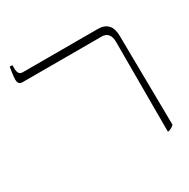

<svg xmlns="http://www.w3.org/2000/svg" viewBox="-150 -783 910 926"><g transform="rotate(-30 305.5 -320.5)"><path d="M526 6H532C545 1 555 -4 562 -12L556 -508C556 -564 531 -592 480 -592H63C44 -592 37 -605 37 -630V-647H22C18 -623 14 -595 14 -580C14 -561 20 -551 39 -551H479C509 -551 526 -532 526 -494Z"/></g></svg>

Font: Noto Serif Hebrew Condensed ExtraLight
Style: Regular
Weight: 200
Width: 3
Designer: Monotype Design Team
Foundry: Monotype Imaging Inc.
Version: Version 2.004